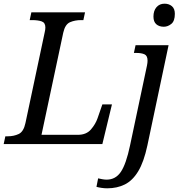

<svg xmlns="http://www.w3.org/2000/svg" viewBox="-40 -781 974 1041"><path d="M-20 0 -11 -42H2Q35 -42 61.5 -54.5Q88 -67 98 -114L202 -604Q206 -620 206 -632Q206 -658 186 -665Q166 -672 134 -672H121L130 -714H421L412 -672H399Q366 -672 339.5 -660.5Q313 -649 303 -604L185 -50H382Q428 -50 453 -79Q478 -108 489 -140L515 -215H567L515 0ZM848 -636Q823 -636 807.5 -649.5Q792 -663 792 -691Q792 -723 808.5 -742Q825 -761 852 -761Q876 -761 892 -747.5Q908 -734 908 -706Q908 -667 889 -651.5Q870 -636 848 -636ZM541 240Q526 240 509.5 237.5Q493 235 483 232L492 186Q500 188 513.5 190.5Q527 193 538 193Q587 193 615.5 150.5Q644 108 665 8L757 -426Q760 -441 760 -452Q760 -479 743.5 -486.5Q727 -494 699 -494H686L695 -536H874L759 8Q740 97 709.5 147.5Q679 198 637 219Q595 240 541 240Z"/></svg>

Font: NotoSerif-Italic
Style: Regular
Weight: 400
Italic angle: -12°
Designer: Monotype Design Team
Foundry: Monotype Imaging Inc.
Version: Version 2.007; ttfautohint (v1.8) -l 8 -r 50 -G 200 -x 14 -D